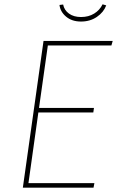

<svg xmlns="http://www.w3.org/2000/svg" viewBox="-20 -871 543 891"><path d="M503 -681 497 -660H202L161 -370H416L413 -349H158L112 -21H418L414 0H86L182 -681ZM256 -848 273 -850Q278 -824 300 -808Q322 -792 356 -792Q391 -792 417 -808Q443 -824 456 -851L473 -846Q461 -814 429.5 -792.5Q398 -771 356 -771Q314 -771 287 -793.5Q260 -816 256 -848Z"/></svg>

Font: Fira Sans Thin
Style: Italic
Weight: 250
Italic angle: -8°
Designer: Carrois Corporate & Edenspiekermann AG
Foundry: Carrois Corporate GbR & Edenspiekermann AG
Version: Version 4.203